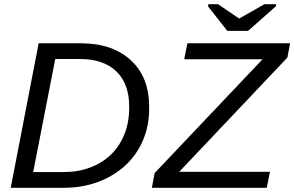

<svg xmlns="http://www.w3.org/2000/svg" viewBox="-20 -894 1401 914"><path d="M363 -688Q516 -688 603 -607Q690 -527 690 -386V-376Q690 -293 659.5 -223.5Q629 -154 574.5 -104.5Q520 -55 445.5 -27.5Q371 0 283 0H281H31L164 -688ZM138 -75H277H284Q353 -75 410.5 -97Q468 -119 509 -159Q550 -199 572.5 -255.5Q595 -312 595 -381V-387Q595 -495 534 -554Q473 -613 361 -613H243ZM1250 0H703L716 -70L1230 -612H857L872 -688H1361L1348 -620L833 -76H1265ZM1161 -747H1062L970 -864L972 -874H1018L1118 -806H1119L1239 -874H1295L1293 -864Z"/></svg>

Font: Libra Sans Modern
Style: Italic
Weight: 400
Italic angle: -12°
Foundry: Stefan Peev, Context Ltd
Version: Version 1.000